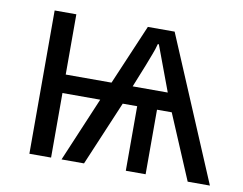

<svg xmlns="http://www.w3.org/2000/svg" viewBox="-64 -621 894 706"><g transform="rotate(10 383.0 -267.5)"><path d="M338 -310H167V-535H86V0H167V-241H308L206 0H290L392 -241H446V0H520V-241H575L677 0H760L534 -535H434ZM417 -310Q460 -416 468 -439Q476 -459 481 -479H485L548 -310Z"/></g></svg>

Font: OpenSansMMV
Style: Regular
Weight: 400
Designer: Steve Matteson
Foundry: Ascender Corporation
Version: Version 4.000